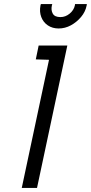

<svg xmlns="http://www.w3.org/2000/svg" viewBox="-20 -924 447 944"><path d="M156 -632 221 -630 87 0H162L311 -700H170ZM407 -904H349L348 -897Q343 -874 322.5 -857Q302 -840 277 -840Q249 -840 239.5 -857Q230 -874 235 -897L237 -904H181L179 -897Q173 -866 183 -840Q193 -814 215.5 -799Q238 -784 268 -784Q300 -784 328.5 -799.5Q357 -815 378.5 -840.5Q400 -866 406 -897Z"/></svg>

Font: Advent Pro Medium
Style: Italic
Weight: 500
Italic angle: -12°
Version: Version 3.000